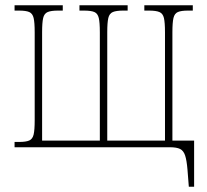

<svg xmlns="http://www.w3.org/2000/svg" viewBox="-20 -556 782 725"><path d="M693 149 688 85Q685 49 679 31Q673 13 660 6.5Q647 0 621 0H35V-20H52Q78 -20 90.5 -25.5Q103 -31 107 -48Q111 -65 111 -102V-434Q111 -471 107 -488Q103 -505 90.5 -510.5Q78 -516 52 -516H35V-536H217V-516H199Q173 -516 160 -510.5Q147 -505 143 -488Q139 -471 139 -434V-25H357V-434Q357 -471 353 -488Q349 -505 336.5 -510.5Q324 -516 297 -516H280V-536H462V-516H445Q419 -516 406 -510.5Q393 -505 389 -488Q385 -471 385 -434V-25H603V-434Q603 -471 599 -488Q595 -505 582 -510.5Q569 -516 543 -516H525V-536H708V-516H690Q664 -516 651.5 -510.5Q639 -505 635 -488Q631 -471 631 -434V-25H713V149Z"/></svg>

Font: Noto Serif Condensed Thin
Style: Regular
Weight: 100
Width: 3
Designer: Monotype Design Team
Foundry: Monotype Imaging Inc.
Version: Version 2.013; ttfautohint (v1.8.4.7-5d5b)